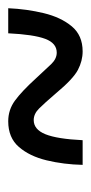

<svg xmlns="http://www.w3.org/2000/svg" viewBox="103 -590 221 467"><g transform="rotate(-90 213.5 -356.5)"><path d="M46 -266Q47 -312 57 -353.5Q67 -395 89.5 -421Q112 -447 152 -447Q180 -447 202.5 -430.5Q225 -414 256 -380Q278 -356 291 -342.5Q304 -329 319 -329Q342 -329 352.5 -357Q363 -385 366 -447H427Q425 -402 415 -360.5Q405 -319 383 -292.5Q361 -266 322 -266Q299 -266 277 -277.5Q255 -289 220 -331Q196 -359 183 -372Q170 -385 155 -385Q132 -385 120.5 -356.5Q109 -328 106 -266Z"/></g></svg>

Font: Noto Serif ExtraCondensed SemiBold
Style: Italic
Weight: 600
Width: 2
Italic angle: -12°
Designer: Monotype Design Team
Foundry: Monotype Imaging Inc.
Version: Version 2.013